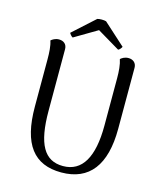

<svg xmlns="http://www.w3.org/2000/svg" viewBox="-128 -966 913 1073"><g transform="rotate(15 329.0 -429.0)"><path d="M352 -868C340 -872 313 -872 301 -868L175 -754C177 -748 188 -735 195 -732L327 -810L458 -732C466 -735 476 -748 478 -754ZM573 -658C573 -686 553 -702 527 -702C504 -702 489 -691 481 -684C491 -655 494 -616 494 -577V-302C494 -120 439 -24 328 -24C220 -24 171 -109 171 -302V-658C171 -686 152 -702 125 -702C103 -702 87 -691 79 -684C89 -655 91 -616 91 -577V-305C91 -86 170 13 328 13C490 13 573 -95 573 -305Z"/></g></svg>

Font: Arima Koshi
Style: Regular
Weight: 400
Designer: Joana Correia and Natanael Gama
Foundry: NDISCOVER
Version: Version 1.019;PS 001.019;hotconv 1.0.88;makeotf.lib2.5.64775